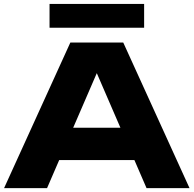

<svg xmlns="http://www.w3.org/2000/svg" viewBox="-20 -969 997 989"><path d="M216.4 -144.4V-311H732.6V-144.4ZM614.8 -750 956.2 0H734.8L448.6 -661.6H508.6L222.4 0H1L342.4 -750ZM235.2 -826.2V-948.8H722.4V-826.2Z"/></svg>

Font: Unbounded
Style: Regular
Weight: 400
Designer: Luke Prowse, Jean-Baptiste Morizot, Fátima Lázaro, Florian Runge
Foundry: NaN
Version: Version 1.701;gftools[0.9.28.dev5+ged2979d]